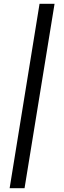

<svg xmlns="http://www.w3.org/2000/svg" viewBox="-20 -830 339 1017"><path d="M31 167 189.5 -810H269L110 167Z"/></svg>

Font: Libre Caslon Condensed
Style: Bold
Weight: 700
Designer: Pablo Impallari, Rodrigo Fuenzalida, Katja Schimmel, Ertekin Erdin
Foundry: Pablo Impallari, Rodrigo Fuenzalida
Version: Version 2.000; ttfautohint (v1.8.4.7-5d5b);gftools[0.9.33]